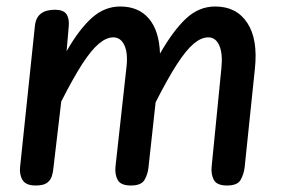

<svg xmlns="http://www.w3.org/2000/svg" viewBox="-20 -571 891 591"><path d="M89.5 0Q59.5 0 49.2 -17.2Q39 -34.5 42 -58.5L87.5 -492Q90.5 -517.5 106 -529.2Q121.5 -541 149.5 -541Q175 -541 184.5 -527.5Q194 -514 191.5 -489L185 -413.5Q224 -481.5 263 -516.2Q302 -551 350 -551Q406.5 -551 438.2 -513.8Q470 -476.5 472.5 -406Q513.5 -477.5 553 -514.2Q592.5 -551 642.5 -551Q708 -551 741.2 -500.5Q774.5 -450 764.5 -358.5L733 -55.5Q730.5 -35 720.8 -17.5Q711 0 679 0Q647.5 0 638.2 -17.2Q629 -34.5 631.5 -58.5L661.5 -361.5Q666 -406 655 -431Q644 -456 621 -456Q599.5 -456 576.2 -436.5Q553 -417 524.5 -373Q496 -329 459 -256L437 -55.5Q435 -35 425 -17.5Q415 0 383 0Q351.5 0 342.2 -17.2Q333 -34.5 335.5 -58.5L369 -361.5Q374.5 -406 363.2 -431Q352 -456 328.5 -456Q307.5 -456 284.2 -436.5Q261 -417 233 -373.8Q205 -330.5 168.5 -258.5L144.5 -54.5Q143.5 -41 139.5 -28.5Q135.5 -16 124.5 -8Q113.5 0 89.5 0Z"/></svg>

Font: Edu SA Hand Medium
Style: Regular
Weight: 500
Designer: Tina and Corey Anderson, Eben Sorkin, Mirko Velimirovic
Foundry: Google for Education
Version: Version 2.000